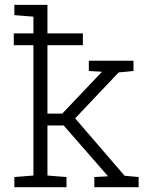

<svg xmlns="http://www.w3.org/2000/svg" viewBox="-20 -782 633 802"><path d="M40 0V-42.5L119.6 -48.8V-593.3H37.6V-642.6H119.6V-712.4L40 -718.8V-761.7H178.2V-642.6H326.2V-593.3H178.2V-307.6H240.2L404.3 -480.5L404.8 -482.4L351.1 -485.4V-528.3H537.6V-485.4L475.6 -479.5L293.9 -287.6L500.5 -47.9L559.1 -42.5V0H374V-42.5L428.7 -45.4L430.2 -46.9L246.1 -257.8H178.2V-48.8L257.8 -42.5V0Z"/></svg>

Font: Roboto Slab LO Light
Style: Regular
Weight: 300
Designer: Google
Version: Version 2.000